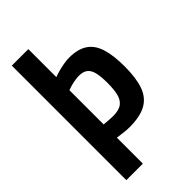

<svg xmlns="http://www.w3.org/2000/svg" viewBox="-275 -797 1094 1094"><g transform="rotate(-45 272.0 -250.5)"><path d="M54.8 211.1V-711.7H187.9V-485.9Q204.2 -492.4 226.3 -498.4Q248.3 -504.3 272.6 -508.7Q296.9 -513.1 317.3 -513.1Q387.2 -513.1 428.8 -485.4Q470.5 -457.7 488.5 -400.5Q506.6 -343.3 506.6 -254.2Q506.6 -159.8 485.6 -101.5Q464.6 -43.1 415.4 -16Q366.1 11.1 281.7 11.1Q261.6 11.1 234.2 7.9Q206.8 4.6 187.9 1.9V211.1ZM259.5 -100Q306.9 -100 330.8 -118Q354.6 -136.1 362.8 -170.9Q370.9 -205.8 370.9 -256.6Q370.9 -309.4 363 -340.8Q355.1 -372.2 336.1 -386.5Q317.2 -400.7 284.9 -400.7Q268.9 -400.7 250.5 -397.5Q232.1 -394.4 215.6 -389.8Q199.1 -385.2 187.9 -380.7V-104.8Q202.8 -103.2 224 -101.6Q245.2 -100 259.5 -100Z"/></g></svg>

Font: Cairo
Style: Regular
Weight: 400
Designer: Mohamed Gaber, Accademia di Belle Arti di Urbino
Foundry: Kief Type Foundry, Accademia di Belle Arti di Urbino
Version: Version 3.120